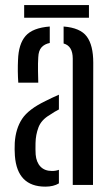

<svg xmlns="http://www.w3.org/2000/svg" viewBox="-20 -708 430 735"><path d="M50 -391.5Q48.5 -412.5 48.2 -435.2Q48 -458 49 -478.5Q51 -539.5 78 -570.5Q105 -601.5 170.5 -606.5V-543.5Q150.5 -539.5 139 -526.8Q127.5 -514 126.5 -489Q125 -467 125.5 -436.5Q126 -406 126.5 -391.5ZM258.5 0V-483.5Q258.5 -532 223.5 -541.5V-606.5Q287.5 -601.5 312.2 -568.2Q337 -535 337 -468L336 0ZM37 -111.5Q36 -124 36 -136.2Q36 -148.5 36.5 -161.5Q40 -215.5 64.5 -252.8Q89 -290 154.5 -321.5Q166 -327.5 179 -333.5Q192 -339.5 205.5 -345.5V-289Q197.5 -285 188.8 -279.8Q180 -274.5 170.5 -268Q138 -249 127.2 -220.2Q116.5 -191.5 116 -160.5Q115.5 -147 115.8 -136.8Q116 -126.5 116.5 -116.5Q119 -87 135 -70.2Q151 -53.5 179 -53.5Q194 -53.5 205.5 -58V-6Q185 6.5 153.5 6.5Q46 6.5 37 -111.5ZM72.5 -688.5H320.5V-640H72.5Z"/></svg>

Font: Big Shoulders Stencil Text
Style: Regular
Weight: 400
Designer: Patric King
Foundry: XO Type Co
Version: Version 1.000